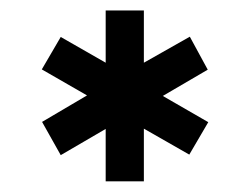

<svg xmlns="http://www.w3.org/2000/svg" viewBox="-20 -445 470 361"><path d="M94.2 -375.5 178.7 -327.1V-425.3H250.5V-327.1L336.9 -376L370.6 -314L286.1 -264.6L371.6 -215.3L335.9 -154.3L250.5 -203.1V-104H178.7V-202.6L94.2 -153.3L59.1 -215.8L143.6 -265.6L58.6 -314.5Z"/></svg>

Font: Anta
Style: Regular
Weight: 400
Designer: Sergej Lebedev
Foundry: Sergej Lebedev
Version: Version 1.000; ttfautohint (v1.8.4.7-5d5b)